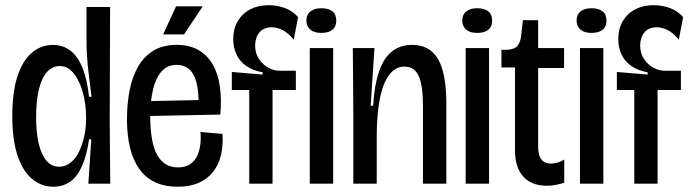

<svg xmlns="http://www.w3.org/2000/svg" viewBox="-20 -707 2654 739"><path d="M185.7 11.7Q140 11.7 104.2 -17.7Q68.3 -47 47.8 -107.5Q27.3 -168 27.3 -260.3Q27.3 -351.3 46.7 -411.8Q66 -472.3 101.7 -503.2Q137.3 -534 183 -534Q222.7 -534 250.8 -512.3Q279 -490.7 297.2 -446.7Q315.3 -402.7 322.7 -334.3H332.3Q326.7 -380.3 322 -417.8Q317.3 -455.3 315.2 -485.8Q313 -516.3 313 -541.7V-680H403.7L402.3 -239.7L404.3 0H320L331.3 -171H323Q313 -105 294.3 -64.8Q275.7 -24.7 248.5 -6.5Q221.3 11.7 185.7 11.7ZM207.3 -65.3Q233.3 -65.3 253.3 -82.2Q273.3 -99 285.8 -126.5Q298.3 -154 304.8 -185.7Q311.3 -217.3 311.3 -245.3V-260Q311.3 -280 308 -305.8Q304.7 -331.7 297 -357.2Q289.3 -382.7 277.3 -404.3Q265.3 -426 249 -439.3Q232.7 -452.7 209.7 -452.7Q182.7 -452.7 162 -431Q141.3 -409.3 130.2 -365.2Q119 -321 119 -255Q119 -197.3 129 -154.5Q139 -111.7 158.7 -88.5Q178.3 -65.3 207.3 -65.3Z M664.3 11.7Q613.3 11.7 576.7 -5.8Q540 -23.3 516.2 -56.7Q492.3 -90 480.5 -138.2Q468.7 -186.3 468.7 -248.3Q468.7 -307.3 478.8 -359.2Q489 -411 511.3 -450.2Q533.7 -489.3 570.2 -511.8Q606.7 -534.3 659.7 -534.3Q709.3 -534.3 743.7 -514.5Q778 -494.7 798.7 -459Q819.3 -423.3 826.3 -373.8Q833.3 -324.3 828 -266L527.3 -260V-317.3L762.3 -322.3L743.3 -282.3Q746.3 -336.3 739.3 -375.5Q732.3 -414.7 712.8 -436Q693.3 -457.3 659.7 -457.3Q623.7 -457.3 601.3 -431.5Q579 -405.7 568.7 -361.2Q558.3 -316.7 558.3 -260Q558.3 -157.3 585.2 -110Q612 -62.7 665 -62.7Q692.3 -62.7 710.2 -74Q728 -85.3 737.7 -104.5Q747.3 -123.7 750.7 -148.3Q754 -173 751.7 -199L836.3 -191.7Q839.3 -147.7 830.5 -110.3Q821.7 -73 800.3 -45.7Q779 -18.3 744.8 -3.3Q710.7 11.7 664.3 11.7ZM688.3 -574.7H608L657.7 -682.7H760.3Z M939.3 0V-360.7H872.3V-430L990.7 -420V-428.7Q953 -435.3 927.7 -453.2Q902.3 -471 890 -497.7Q877.7 -524.3 877.7 -556.7Q877.7 -596.3 895.2 -625.8Q912.7 -655.3 943.2 -671.2Q973.7 -687 1014 -687Q1046.7 -687 1076.7 -676Q1106.7 -665 1127.3 -641L1110.7 -554.7Q1088.7 -581 1067.3 -591.5Q1046 -602 1025.3 -602Q994.7 -602 978.3 -582Q962 -562 962 -532Q962 -502.3 976.2 -480.7Q990.3 -459 1012 -446.8Q1033.7 -434.7 1056.7 -434.7H1118.7V-360.7H1029V0Z M1172.3 0V-522H1262.3V0ZM1216.2 -580.3Q1189.3 -580.3 1174.3 -593Q1159.3 -605.7 1159.3 -628Q1159.3 -651 1174.8 -663.2Q1190.3 -675.3 1216.3 -675.3Q1244.7 -675.3 1259.5 -663.3Q1274.3 -651.3 1274.3 -627.5Q1274.3 -604.3 1259.3 -592.3Q1244.3 -580.3 1216.2 -580.3Z M1340 0V-263L1338 -522H1421.3L1406.7 -300H1416Q1421.7 -384.7 1440.3 -435.8Q1459 -487 1490.8 -510.7Q1522.7 -534.3 1566.3 -534.3Q1634.3 -534.3 1666.2 -479.2Q1698 -424 1698 -307V0H1608V-298.3Q1608 -378 1591.7 -414.3Q1575.3 -450.7 1536.3 -450.7Q1501 -450.7 1476.8 -417.3Q1452.7 -384 1441.3 -323.2Q1430 -262.3 1430 -179.3V0Z M1772.3 0V-522H1862.3V0ZM1816.2 -580.3Q1789.3 -580.3 1774.3 -593Q1759.3 -605.7 1759.3 -628Q1759.3 -651 1774.8 -663.2Q1790.3 -675.3 1816.3 -675.3Q1844.7 -675.3 1859.5 -663.3Q1874.3 -651.3 1874.3 -627.5Q1874.3 -604.3 1859.3 -592.3Q1844.3 -580.3 1816.2 -580.3Z M2086 8Q2025.3 8 1993.8 -27.5Q1962.3 -63 1962.3 -127.7V-447.3H1910V-515.3H1930Q1960.3 -516.7 1972.2 -531Q1984 -545.3 1986.3 -573.7L1992.7 -629.3H2051.3V-522H2151V-445.3H2051.3V-143.7Q2051.3 -109 2064 -93.2Q2076.7 -77.3 2099.7 -77.3Q2111.3 -77.3 2125.7 -81.2Q2140 -85 2151.7 -93V-3.7Q2135 1.7 2118.2 4.8Q2101.3 8 2086 8Z M2212.3 0V-522H2302.3V0ZM2256.2 -580.3Q2229.3 -580.3 2214.3 -593Q2199.3 -605.7 2199.3 -628Q2199.3 -651 2214.8 -663.2Q2230.3 -675.3 2256.3 -675.3Q2284.7 -675.3 2299.5 -663.3Q2314.3 -651.3 2314.3 -627.5Q2314.3 -604.3 2299.3 -592.3Q2284.3 -580.3 2256.2 -580.3Z M2421.3 0V-360.7H2354.3V-430L2472.7 -420V-428.7Q2435 -435.3 2409.7 -453.2Q2384.3 -471 2372 -497.7Q2359.7 -524.3 2359.7 -556.7Q2359.7 -596.3 2377.2 -625.8Q2394.7 -655.3 2425.2 -671.2Q2455.7 -687 2496 -687Q2528.7 -687 2558.7 -676Q2588.7 -665 2609.3 -641L2592.7 -554.7Q2570.7 -581 2549.3 -591.5Q2528 -602 2507.3 -602Q2476.7 -602 2460.3 -582Q2444 -562 2444 -532Q2444 -502.3 2458.2 -480.7Q2472.3 -459 2494 -446.8Q2515.7 -434.7 2538.7 -434.7H2600.7V-360.7H2511V0Z"/></svg>

Font: Bricolage Grotesque 96pt ExtraBold SemiCondensed
Style: Regular
Weight: 800
Width: 4
Version: Version 1.001;gftools[0.9.33.dev8+g029e19f]